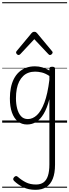

<svg xmlns="http://www.w3.org/2000/svg" viewBox="-20 -1130 638 1769"><path d="M307 619Q243 619 194.5 595.5Q146 572 110 537Q102 529 101.5 520.5Q101 512 111 501Q121 492 128.5 492Q136 492 145 500Q179 530 218.5 550Q258 570 312 570Q354 570 381 550.5Q408 531 421.5 490Q435 449 435 385V-216Q413 -132 382 -80.5Q351 -29 313 -6Q275 17 229 17Q180 17 144.5 -11.5Q109 -40 90 -93.5Q71 -147 71 -223Q71 -275 80 -320.5Q89 -366 107.5 -402.5Q126 -439 154 -465Q182 -491 219 -505Q256 -519 302 -519Q337 -519 369 -509.5Q401 -500 435 -481V-496Q435 -506 441 -510.5Q447 -515 461 -515Q475 -515 481 -510.5Q487 -506 487 -496V388Q487 465 466.5 516.5Q446 568 406.5 593.5Q367 619 307 619ZM237 -33Q281 -33 320 -69Q359 -105 389 -184.5Q419 -264 435 -394V-430Q397 -455 364 -462.5Q331 -470 304 -470Q271 -470 243 -460Q215 -450 193.5 -429.5Q172 -409 157 -379.5Q142 -350 134.5 -311Q127 -272 127 -224Q127 -174 138 -130.5Q149 -87 173 -60Q197 -33 237 -33ZM151 -623Q143 -623 135.5 -631Q128 -639 128 -647Q128 -649 129 -652Q130 -655 133 -659L271 -825Q276 -831 281.5 -834Q287 -837 296 -837Q305 -837 310.5 -834Q316 -831 321 -825L459 -659Q463 -655 464 -652Q465 -649 465 -647Q465 -639 457 -631Q449 -623 441 -623Q436 -623 432.5 -625.5Q429 -628 425 -632L296 -769L168 -632Q164 -628 160 -625.5Q156 -623 151 -623ZM0 590H598V600H0ZM0 -20H598V0H0ZM0 -505H598V-500H0ZM0 -1110H598V-1100H0Z"/></svg>

Font: Playwrite FR Moderne Guides
Style: Regular
Weight: 400
Designer: Veronika Burian, José Scaglione
Foundry: TypeTogether
Version: Version 1.003